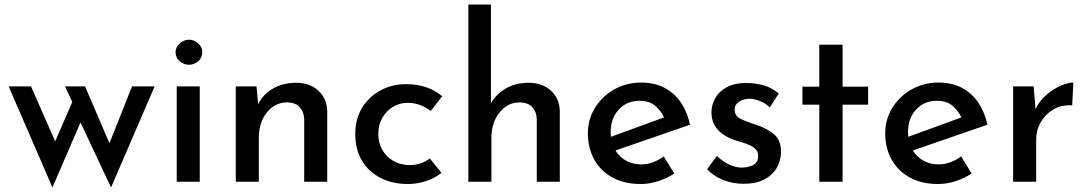

<svg xmlns="http://www.w3.org/2000/svg" viewBox="-20 -797 4765 842"><path d="M353 -418 460 -169 559 -418H658L467 25L333 -260L210 25L18 -418H116L222 -177L297 -350L265 -418Z M755 -418H856V0H755ZM750 -568Q750 -591 768.5 -607Q787 -623 809 -623Q831 -623 849 -607Q867 -591 867 -568Q867 -543 849 -528Q831 -513 809 -513Q787 -513 768.5 -528Q750 -543 750 -568Z M1105 -418 1112 -340Q1133 -383 1177 -408.5Q1221 -434 1279 -434Q1338 -434 1376 -399.5Q1414 -365 1415 -309V0H1314V-274Q1313 -306 1295 -326.5Q1277 -347 1239 -348Q1186 -348 1150.5 -304Q1115 -260 1115 -191V0H1014V-418Z M1916 -39Q1888 -16 1848.5 -3Q1809 10 1769 10Q1701 10 1648.5 -17Q1596 -44 1567 -93Q1538 -142 1538 -209Q1538 -277 1569 -326Q1600 -375 1650.5 -401.5Q1701 -428 1759 -428Q1811 -428 1850.5 -414Q1890 -400 1919 -375L1869 -310Q1852 -324 1826 -335Q1800 -346 1768 -346Q1732 -346 1702.5 -328Q1673 -310 1656 -279Q1639 -248 1639 -209Q1639 -171 1656.5 -140Q1674 -109 1705.5 -91Q1737 -73 1777 -73Q1803 -73 1825.5 -81Q1848 -89 1865 -102Z M2034 0V-777H2133V-344Q2155 -383 2197.5 -408.5Q2240 -434 2299 -434Q2358 -434 2396 -399.5Q2434 -365 2435 -309V0H2334V-274Q2333 -306 2315 -326.5Q2297 -347 2259 -348Q2206 -348 2170.5 -303.5Q2135 -259 2135 -191V0Z M2790 10Q2718 10 2666 -18.5Q2614 -47 2586 -97.5Q2558 -148 2558 -212Q2558 -274 2589.5 -324.5Q2621 -375 2674 -405Q2727 -435 2792 -435Q2876 -435 2931.5 -386.5Q2987 -338 3006 -250L2679 -137Q2697 -108 2726.5 -92Q2756 -76 2792 -76Q2819 -76 2844 -85.5Q2869 -95 2891 -111L2937 -36Q2905 -15 2866.5 -2.5Q2828 10 2790 10ZM2659 -197 2892 -282Q2879 -311 2853.5 -333Q2828 -355 2785 -355Q2729 -355 2693.5 -316.5Q2658 -278 2658 -218Q2658 -207 2659 -197Z M3240 9Q3194 9 3152 -7.5Q3110 -24 3081 -55L3124 -113Q3150 -88 3178.5 -75Q3207 -62 3232 -62Q3261 -62 3283 -73.5Q3305 -85 3305 -112Q3305 -134 3290.5 -146Q3276 -158 3254 -166Q3232 -174 3207 -181Q3100 -216 3100 -304Q3100 -337 3116.5 -366.5Q3133 -396 3167 -414.5Q3201 -433 3251 -433Q3295 -433 3330 -422.5Q3365 -412 3395 -387L3356 -326Q3338 -344 3313.5 -353.5Q3289 -363 3269 -364Q3242 -364 3222 -351.5Q3202 -339 3202 -318Q3201 -290 3225 -277.5Q3249 -265 3280 -255Q3284 -254 3288.5 -252.5Q3293 -251 3298 -249Q3344 -234 3374.5 -208Q3405 -182 3405 -132Q3405 -94 3387 -62Q3369 -30 3332.5 -10.5Q3296 9 3240 9Z M3573 -601H3675V-417H3787V-338H3675V0H3573V-338H3499V-417H3573Z M4094 10Q4022 10 3970 -18.5Q3918 -47 3890 -97.5Q3862 -148 3862 -212Q3862 -274 3893.5 -324.5Q3925 -375 3978 -405Q4031 -435 4096 -435Q4180 -435 4235.5 -386.5Q4291 -338 4310 -250L3983 -137Q4001 -108 4030.5 -92Q4060 -76 4096 -76Q4123 -76 4148 -85.5Q4173 -95 4195 -111L4241 -36Q4209 -15 4170.5 -2.5Q4132 10 4094 10ZM3963 -197 4196 -282Q4183 -311 4157.5 -333Q4132 -355 4089 -355Q4033 -355 3997.5 -316.5Q3962 -278 3962 -218Q3962 -207 3963 -197Z M4513 -418 4521 -319Q4539 -355 4569 -381Q4599 -407 4631.5 -421Q4664 -435 4687 -435L4682 -335Q4635 -338 4599.5 -317Q4564 -296 4544 -261Q4524 -226 4524 -186V0H4423V-418Z"/></svg>

Font: Reem Kufi Ink
Style: Regular
Weight: 400
Designer: Khaled Hosny
Version: Version 1.7